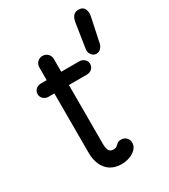

<svg xmlns="http://www.w3.org/2000/svg" viewBox="-183 -817 803 914"><g transform="rotate(-30 218.5 -360.0)"><path d="M210 10Q176 10 151.5 -5.5Q127 -21 114 -49.5Q101 -78 101 -115V-585Q101 -602 112.5 -613.5Q124 -625 141 -625Q158 -625 169.5 -613.5Q181 -602 181 -585V-116Q181 -97 187 -83.5Q193 -70 212 -70Q225 -70 231.5 -76Q238 -82 245 -87.5Q252 -93 265 -93Q283 -93 294 -81.5Q305 -70 305 -53Q305 -35 291.5 -20.5Q278 -6 256.5 2Q235 10 210 10ZM69 -442Q53 -442 41.5 -452.5Q30 -463 30 -479Q30 -494 41.5 -504.5Q53 -515 69 -515H280Q296 -515 307.5 -504.5Q319 -494 319 -479Q319 -463 307.5 -452.5Q296 -442 280 -442ZM370 -505Q353 -505 343 -519.5Q333 -534 336 -550L357 -686Q361 -709 371.5 -719.5Q382 -730 398 -730Q424 -730 432 -711.5Q440 -693 435 -673L407 -540Q403 -524 393 -514.5Q383 -505 370 -505Z"/></g></svg>

Font: National Park
Style: Regular
Weight: 400
Designer: Andrea Herstowski, Ben Hoepner
Version: Version 1.009